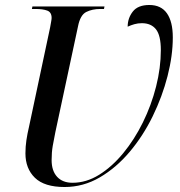

<svg xmlns="http://www.w3.org/2000/svg" viewBox="-20 -740 723 770"><path d="M239 10Q158 10 120 -27Q82 -64 82 -125Q82 -152 86 -178.5Q90 -205 96 -230L181 -630Q183 -642 185 -652.5Q187 -663 187 -668Q187 -691 169.5 -697.5Q152 -704 123 -704H108L110 -714H399L397 -704H382Q350 -704 326 -692Q302 -680 293 -635L202 -210Q196 -181 191.5 -155Q187 -129 187 -98Q187 -55 209 -31Q231 -7 271 -7Q326 -7 377.5 -39Q429 -71 474 -125.5Q519 -180 553 -249Q587 -318 606 -393Q625 -468 625 -539Q625 -598 605.5 -622.5Q586 -647 549 -647Q533 -647 519 -643Q505 -639 492 -633Q492 -667 512.5 -693.5Q533 -720 579 -720Q626 -720 649.5 -686.5Q673 -653 673 -590Q673 -517 652 -435Q631 -353 592.5 -274Q554 -195 500 -131Q446 -67 380 -28.5Q314 10 239 10Z"/></svg>

Font: Noto Serif Display SemiCondensed Medium
Style: Italic
Weight: 500
Width: 4
Italic angle: -12°
Designer: Monotype Design Team
Foundry: Monotype Imaging Inc.
Version: Version 2.009